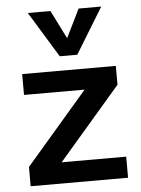

<svg xmlns="http://www.w3.org/2000/svg" viewBox="-54 -819 635 862"><g transform="rotate(-5 263.0 -388.0)"><path d="M197 -95H488V0H49V-87L328 -411H55V-505H477V-420ZM333 -776H435L309 -570H230L104 -776H206L270 -648Z"/></g></svg>

Font: PRinguin Sans
Style: Bold
Weight: 700
Designer: Vernon Adams
Foundry: Vernon Adams
Version: ""